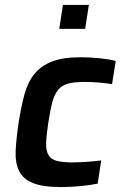

<svg xmlns="http://www.w3.org/2000/svg" viewBox="-20 -750 501 778"><path d="M41 0ZM376 -6Q348 0 307 4Q266 8 228 8Q153 8 113 -8.5Q73 -25 57 -58Q41 -91 43.5 -140.5Q46 -190 56 -256Q66 -320 79.5 -369Q93 -418 120 -451Q147 -484 191.5 -501Q236 -518 307 -518Q344 -518 383.5 -514Q423 -510 449 -503L434 -409Q412 -413 381 -415.5Q350 -418 323 -418Q282 -418 257 -411.5Q232 -405 216.5 -387Q201 -369 192.5 -337.5Q184 -306 176 -255Q168 -203 167 -171Q166 -139 176.5 -121.5Q187 -104 210.5 -98Q234 -92 274 -92Q298 -92 329 -94Q360 -96 390 -100ZM220 -633ZM220 -633 235 -730H340L325 -633Z"/></svg>

Font: Azeri Sans SemiBold
Style: Italic
Weight: 600
Designer: Hector Gatti & Omnibus-Type (original fonts) / Cristiano Sobral (main changes and remastering)
Foundry: Omnibus-Type
Version: Version 0.07;August 21, 2020;FontCreator 13.0.0.2681 64-bit;